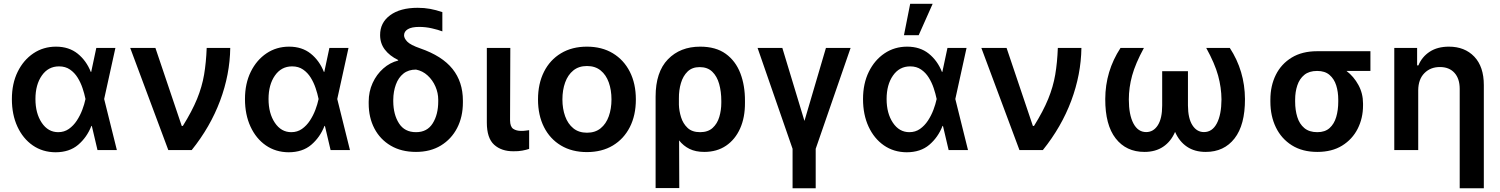

<svg xmlns="http://www.w3.org/2000/svg" viewBox="-20 -802 8016 1026"><path d="M276.4 11.7Q207.5 11.2 155 -25.1Q102.5 -61.5 73 -125.5Q43.5 -189.5 43.5 -272.5Q43.5 -355.5 74.5 -418.5Q105.5 -481.4 158.7 -517.1Q211.9 -552.7 279.3 -552.7Q348.1 -552.7 394.8 -515.4Q441.4 -478 465.3 -417.5H467.3L494.6 -545.9H596.7L536.6 -272.9L604.5 0H501L470.7 -128.9H468.3Q444.3 -67.9 397.5 -28.1Q350.6 11.7 276.4 11.7ZM437 -272.9 436.5 -274.4Q431.2 -300.8 421.1 -330.8Q411.1 -360.8 394.8 -387.2Q378.4 -413.6 354 -430.4Q329.6 -447.3 295.4 -447.3Q237.8 -447.3 203.6 -398.4Q169.4 -349.6 169.4 -272.9Q169.4 -196.3 203.1 -146Q236.8 -95.7 291 -95.7Q323.2 -95.7 347.9 -113Q372.6 -130.4 390.4 -157.5Q408.2 -184.6 419.7 -215.1Q431.2 -245.6 436.5 -271.5Z M879.4 0 675.8 -545.9H810.5L951.2 -128.9H957Q1006.3 -208 1033 -273.2Q1059.6 -338.4 1070.6 -403.1Q1081.5 -467.8 1084.5 -545.9H1210.4Q1208.5 -403.8 1156.2 -263.9Q1104 -124 1004.4 0Z M1522 11.7Q1453.1 11.2 1400.6 -25.1Q1348.1 -61.5 1318.6 -125.5Q1289.1 -189.5 1289.1 -272.5Q1289.1 -355.5 1320.1 -418.5Q1351.1 -481.4 1404.3 -517.1Q1457.5 -552.7 1524.9 -552.7Q1593.8 -552.7 1640.4 -515.4Q1687 -478 1710.9 -417.5H1712.9L1740.2 -545.9H1842.3L1782.2 -272.9L1850.1 0H1746.6L1716.3 -128.9H1713.9Q1689.9 -67.9 1643.1 -28.1Q1596.2 11.7 1522 11.7ZM1682.6 -272.9 1682.1 -274.4Q1676.8 -300.8 1666.7 -330.8Q1656.7 -360.8 1640.4 -387.2Q1624 -413.6 1599.6 -430.4Q1575.2 -447.3 1541 -447.3Q1483.4 -447.3 1449.2 -398.4Q1415 -349.6 1415 -272.9Q1415 -196.3 1448.7 -146Q1482.4 -95.7 1536.6 -95.7Q1568.8 -95.7 1593.5 -113Q1618.2 -130.4 1636 -157.5Q1653.8 -184.6 1665.3 -215.1Q1676.8 -245.6 1682.1 -271.5Z M2011.2 -614.3Q2010.7 -680.7 2064.7 -720.5Q2118.7 -760.3 2211.9 -760.3Q2247.6 -760.3 2278.3 -754.6Q2309.1 -749 2343.8 -737.3V-634.3Q2322.3 -642.6 2288.6 -650.4Q2254.9 -658.2 2220.2 -658.2Q2179.7 -658.2 2159.4 -646Q2139.2 -633.8 2139.2 -613.3Q2139.2 -597.2 2156.5 -579.3Q2173.8 -561.5 2225.6 -543.5Q2342.8 -502.9 2398.2 -433.6Q2453.6 -364.3 2453.6 -264.2V-254.4Q2453.6 -177.7 2422.9 -118.2Q2392.1 -58.6 2335.9 -24.4Q2279.8 9.8 2203.1 9.8Q2124.5 9.8 2067.9 -23.7Q2011.2 -57.1 1980.7 -115.5Q1950.2 -173.8 1950.2 -249V-258.8Q1950.2 -312.5 1971.2 -358.4Q1992.2 -404.3 2028.1 -436Q2064 -467.8 2107.9 -478.5L2107.4 -481.4Q2061.5 -503.9 2036.4 -537.1Q2011.2 -570.3 2011.2 -614.3ZM2081.5 -269V-260.3Q2082 -189.9 2112.1 -142.8Q2142.1 -95.7 2203.1 -95.7Q2262.7 -95.7 2292.2 -142.8Q2321.8 -189.9 2321.8 -260.3V-269Q2321.8 -305.2 2306.9 -339.6Q2292 -374 2265.1 -398.7Q2238.3 -423.3 2203.1 -430.2Q2162.6 -430.2 2135.7 -408.7Q2108.9 -387.2 2095.5 -350.3Q2082 -313.5 2081.5 -269Z M2581.5 -545.9H2707L2705.6 -158.7Q2706.1 -124.5 2722.7 -113.5Q2739.3 -102.5 2765.1 -102.5Q2778.3 -102.5 2789.3 -104Q2800.3 -105.5 2807.6 -106.4V-6.3Q2791.5 -1 2770.5 2.9Q2749.5 6.8 2724.1 6.3Q2659.7 6.8 2620.6 -28.6Q2581.5 -64 2581.5 -147Z M3116.2 10.7Q3036.6 10.7 2977.8 -24.4Q2918.9 -59.6 2887 -122.8Q2855 -186 2855 -270.5Q2855 -355 2887 -418.5Q2918.9 -481.9 2977.8 -517.3Q3036.6 -552.7 3116.2 -552.7Q3196.3 -552.7 3254.9 -517.3Q3313.5 -481.9 3345.7 -418.5Q3377.9 -355 3377.9 -270.5Q3377.9 -186 3345.7 -122.8Q3313.5 -59.6 3254.9 -24.4Q3196.3 10.7 3116.2 10.7ZM3116.7 -92.8Q3160.6 -92.8 3189.7 -116.5Q3218.8 -140.1 3233.2 -180.7Q3247.6 -221.2 3247.6 -270.5Q3247.6 -320.8 3233.2 -361.3Q3218.8 -401.9 3189.7 -425.5Q3160.6 -449.2 3116.7 -449.2Q3072.8 -449.2 3043.7 -425.5Q3014.6 -401.9 3000 -361.3Q2985.4 -320.8 2985.4 -270.5Q2985.4 -221.2 3000 -180.7Q3014.6 -140.1 3043.7 -116.5Q3072.8 -92.8 3116.7 -92.8Z M3483.4 203.1V-285.6Q3483.4 -417 3549.1 -484.9Q3614.7 -552.7 3721.7 -552.7Q3805.2 -552.7 3858.2 -514.4Q3911.1 -476.1 3936.3 -410.4Q3961.4 -344.7 3960.9 -262.7V-252.9Q3961.4 -174.8 3935.1 -115.7Q3908.7 -56.6 3859.9 -23.4Q3811 9.8 3743.2 9.8Q3697.3 9.8 3664.6 -6.3Q3631.8 -22.5 3608.9 -51.8L3609.9 203.1ZM3607.9 -242.2Q3608.9 -209.5 3619.4 -175.5Q3629.9 -141.6 3654.1 -118.7Q3678.2 -95.7 3721.2 -95.7Q3763.2 -95.7 3788.1 -118.4Q3813 -141.1 3823.7 -177Q3834.5 -212.9 3834.5 -252.9V-262.7Q3834.5 -312.5 3823 -353.5Q3811.5 -394.5 3786.1 -418.9Q3760.7 -443.4 3718.8 -443.4Q3678.7 -443.4 3654.3 -419.7Q3629.9 -396 3618.7 -357.9Q3607.4 -319.8 3607.9 -276.4Z M4028.3 -545.9H4160.6L4278.8 -155.8L4393.6 -545.9H4525.4L4338.9 -6.8V204.1H4215.3V-6.8Z M4824.7 11.7Q4755.9 11.2 4703.4 -25.1Q4650.9 -61.5 4621.3 -125.5Q4591.8 -189.5 4591.8 -272.5Q4591.8 -355.5 4622.8 -418.5Q4653.8 -481.4 4707 -517.1Q4760.3 -552.7 4827.6 -552.7Q4896.5 -552.7 4943.1 -515.4Q4989.7 -478 5013.7 -417.5H5015.6L5043 -545.9H5145L5085 -272.9L5152.8 0H5049.3L5019 -128.9H5016.6Q4992.7 -67.9 4945.8 -28.1Q4898.9 11.7 4824.7 11.7ZM4985.4 -272.9 4984.9 -274.4Q4979.5 -300.8 4969.5 -330.8Q4959.5 -360.8 4943.1 -387.2Q4926.8 -413.6 4902.3 -430.4Q4877.9 -447.3 4843.8 -447.3Q4786.1 -447.3 4752 -398.4Q4717.8 -349.6 4717.8 -272.9Q4717.8 -196.3 4751.5 -146Q4785.2 -95.7 4839.4 -95.7Q4871.6 -95.7 4896.2 -113Q4920.9 -130.4 4938.7 -157.5Q4956.5 -184.6 4968 -215.1Q4979.5 -245.6 4984.9 -271.5ZM4810.5 -613.8 4843.8 -781.7H4963.9L4889.2 -613.8Z M5427.7 0 5224.1 -545.9H5358.9L5499.5 -128.9H5505.4Q5554.7 -208 5581.3 -273.2Q5607.9 -338.4 5618.9 -403.1Q5629.9 -467.8 5632.8 -545.9H5758.8Q5756.8 -403.8 5704.6 -263.9Q5652.3 -124 5552.7 0Z M5967.8 -545.9H6092.8Q6047.4 -462.4 6029.8 -398.2Q6012.2 -334 6012.2 -270.5Q6012.2 -189 6036.6 -142.6Q6061 -96.2 6105 -96.2Q6143.6 -96.2 6167 -132.6Q6190.4 -168.9 6190.4 -238.3V-421.4H6328.1V-238.3Q6328.6 -168.9 6352.1 -132.6Q6375.5 -96.2 6413.6 -96.2Q6458 -96.2 6482.4 -142.6Q6506.8 -189 6507.3 -270.5Q6506.8 -334 6489.3 -398.2Q6471.7 -462.4 6425.8 -545.9H6551.8Q6631.8 -423.3 6632.8 -272.9Q6633.3 -134.3 6577.1 -62.3Q6521 9.8 6423.3 9.8Q6363.8 9.8 6322.8 -18.1Q6281.7 -45.9 6259.3 -97.2Q6237.3 -45.9 6196 -18.1Q6154.8 9.8 6095.7 9.8Q5998 9.8 5941.9 -62.3Q5885.7 -134.3 5886.2 -272.9Q5886.7 -421.9 5967.8 -545.9Z M6768.6 -258.8V-269.5Q6768.6 -343.3 6797.6 -401.9Q6826.7 -460.4 6882.6 -494.4Q6938.5 -528.3 7018.1 -528.3H7303.2V-422.9H7175.3Q7214.4 -393.1 7239 -347.9Q7263.7 -302.7 7263.7 -249V-238.3Q7263.7 -170.4 7235.1 -114Q7206.5 -57.6 7152.1 -23.9Q7097.7 9.8 7019.5 9.8Q6939.5 9.8 6883.3 -25.6Q6827.1 -61 6797.9 -121.6Q6768.6 -182.1 6768.6 -258.8ZM6900.9 -269.5V-258.8Q6900.9 -213.9 6912.4 -176.8Q6923.8 -139.6 6950 -117.7Q6976.1 -95.7 7019.5 -95.7Q7060.5 -95.7 7085 -117.7Q7109.4 -139.6 7120.4 -176.8Q7131.3 -213.9 7131.3 -258.8V-269.5Q7131.3 -311 7120.4 -345.7Q7109.4 -380.4 7084.7 -401.6Q7060.1 -422.9 7019 -422.9H7018.1Q6975.6 -422.9 6950 -401.9Q6924.3 -380.9 6912.6 -345.9Q6900.9 -311 6900.9 -269.5Z M7558.6 -319.3V0H7430.7V-545.9H7552.7V-452.6H7559.6Q7578.6 -498.5 7620.1 -525.6Q7661.6 -552.7 7722.7 -552.7Q7807.1 -552.7 7858.2 -499.3Q7909.2 -445.8 7909.2 -347.2V204.1H7780.3V-327.1Q7780.3 -381.8 7752.2 -412.8Q7724.1 -443.8 7674.3 -443.8Q7624 -443.8 7591.6 -411.1Q7559.1 -378.4 7558.6 -319.3Z"/></svg>

Font: Inter Semi Bold
Style: Regular
Weight: 600
Designer: Rasmus Andersson
Foundry: rsms
Version: Version 4.000;git-e0f93cc